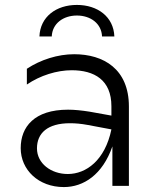

<svg xmlns="http://www.w3.org/2000/svg" viewBox="-20 -754 636 779"><path d="M436 0H503V-322C503 -474 400 -534 281 -534C215 -534 145 -512 89 -475V-411C143 -448 211 -469 271 -469C362 -469 432 -430 432 -323V-285L343 -301C311 -306 282 -309 256 -309C119 -309 64 -239 64 -153C64 -65 136 5 239 5C319 5 396 -45 436 -160ZM140 -606H190C192 -658 236 -691 292 -691C348 -691 392 -658 394 -606H444C441 -686 376 -734 292 -734C208 -734 143 -686 140 -606ZM130 -152C130 -214 173 -254 264 -254C286 -254 309 -252 336 -247L432 -229C406 -103 329 -48 255 -48C187 -48 130 -91 130 -152Z"/></svg>

Font: Chess Sans
Style: Regular
Weight: 400
Designer: Wolf Bōese
Foundry: Wolf Bōese
Version: Version 7.223;Glyphs 3.3 (3306)